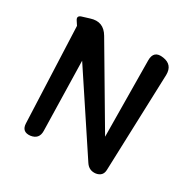

<svg xmlns="http://www.w3.org/2000/svg" viewBox="-174 -962 1137 1141"><g transform="rotate(30 394.5 -391.5)"><path d="M220 -533 231 -57Q232 -1 176 7Q119 13 117 -44L90 -697L73 -723Q56 -748 84 -758L136 -774Q216 -800 259 -727L564 -210L559 -730Q558 -801 628 -790Q696 -780 695 -710L672 -45Q671 -1 626 7Q581 13 556 -25Z"/></g></svg>

Font: s+UCsàWOS
Style: Regular
Weight: 400
Designer: FontworksQlS√∏0¬ü¬ôs√†OS¬àe[W\~√Ñ: ZERO[P0e√∂QI¬ä0¬ÉFSW0¬ò¬ëQ√°0R¬ûO0Little White Dog0YHv}N_0^_qMagmeta0v
Version: Version 1.000; 20230222